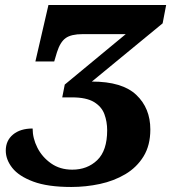

<svg xmlns="http://www.w3.org/2000/svg" viewBox="-20 -734 682 765"><path d="M264 11Q170 11 112.5 -10.5Q55 -32 29 -65Q3 -98 3 -134Q3 -174 32 -198Q61 -222 110 -222Q110 -183 129 -145.5Q148 -108 183.5 -83Q219 -58 268 -58Q328 -58 367.5 -96Q407 -134 407 -215Q407 -249 396 -279Q385 -309 354.5 -327.5Q324 -346 267 -346H228L238 -397L481 -598H309Q264 -598 242 -582.5Q220 -567 207 -526L196 -489H121L173 -714H642L628 -641L346 -409Q467 -409 523 -356Q579 -303 579 -218Q579 -155 552 -111Q525 -67 479.5 -40Q434 -13 378 -1Q322 11 264 11Z"/></svg>

Font: Noto Serif ExtraBold
Style: Italic
Weight: 800
Italic angle: -12°
Designer: Monotype Design Team
Foundry: Monotype Imaging Inc.
Version: Version 2.013